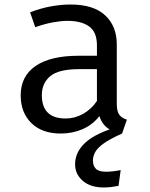

<svg xmlns="http://www.w3.org/2000/svg" viewBox="-20 -571 655 838"><path d="M489.7 -117.9Q489.7 -85.1 500.5 -70.3Q511.3 -55.4 533.8 -48.7L512.8 11.8Q477.9 7.2 451.8 -10.5Q425.6 -28.2 413.8 -64.1Q384.6 -26.7 340.8 -7.4Q296.9 11.8 244.6 11.8Q163.6 11.8 116.9 -33.8Q70.3 -79.5 70.3 -154.9Q70.3 -238.5 135.4 -283.1Q200.5 -327.7 323.6 -327.7H403.1V-372.8Q403.1 -431.3 369 -455.6Q334.9 -480 274.4 -480Q247.7 -480 211.8 -473.6Q175.9 -467.2 133.8 -452.3L111.3 -517.4Q160.5 -535.9 204.4 -543.6Q248.2 -551.3 287.7 -551.3Q388.2 -551.3 439 -504.1Q489.7 -456.9 489.7 -376.9ZM266.7 -53.8Q306.7 -53.8 342.8 -74.1Q379 -94.4 403.1 -130.3V-269.2H325.1Q235.9 -269.2 199.2 -238.5Q162.6 -207.7 162.6 -155.9Q162.6 -53.8 266.7 -53.8ZM499.5 -19.5 512.8 11.8Q460 35.4 432.6 55.1Q405.1 74.9 395.4 93.1Q385.6 111.3 385.6 129.2Q385.6 152.3 398.2 165.4Q410.8 178.5 443.1 178.5Q471.8 178.5 506.7 171.3L497.4 240Q482.1 243.1 467.4 245.1Q452.8 247.2 432.8 247.2Q374.4 247.2 341 217.9Q307.7 188.7 307.7 146.2Q307.7 92.3 353.1 51Q398.5 9.7 499.5 -19.5Z"/></svg>

Font: FiraCode Nerd Font
Style: Regular
Weight: 400
Designer: Carrois Corporate, Edenspiekermann AG, Nikita Prokopov
Foundry: Carrois Corporate, Edenspiekermann AG, Nikita Prokopov
Version: Version 6.002;Nerd Fonts 3.4.0